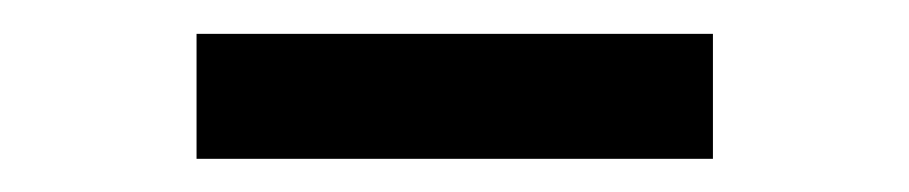

<svg xmlns="http://www.w3.org/2000/svg" viewBox="-20 -690 540 114"><path d="M403.3 -669.9H96.7V-595.7H403.3Z"/></svg>

Font: Roboto Flex
Style: Regular
Weight: 400
Designer: Berlow after Robertson
Foundry: Google
Version: Version 3.200;gftools[0.9.32]